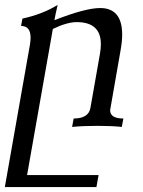

<svg xmlns="http://www.w3.org/2000/svg" viewBox="-44 -515 580 779"><path d="M347.2 244.1H-24.4L77.6 -334.5Q80.1 -350.1 80.1 -362.3Q80.1 -409.7 41.5 -409.7L46.9 -439.5Q130.4 -458 189.9 -495.1Q179.2 -448.7 176.8 -433.1Q302.7 -482.4 362.3 -482.4Q451.7 -482.4 451.7 -374.5Q451.7 -346.7 445.3 -311.5Q403.8 -76.7 402.8 -67.9Q402.8 -34.2 456.5 -34.2L450.2 0Q410.6 -4.4 351.6 -4.4Q292.5 -4.4 248.5 0L254.9 -34.2Q314.9 -34.2 322.8 -76.7L361.8 -298.3Q365.2 -318.8 365.2 -335.9Q365.2 -425.3 267.1 -425.3Q228 -425.3 170.4 -397.5L65.9 195.3H356Z"/></svg>

Font: Kelvinch
Style: Italic
Weight: 400
Italic angle: -10°
Designer: Paul James Miller
Foundry: High-Logic / Made with FontCreator
Version: Version 3.40;July 22, 2017;FontCreator 11.0.0.2388 64-bit